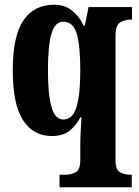

<svg xmlns="http://www.w3.org/2000/svg" viewBox="-20 -566 587 813"><path d="M232 227V174H255Q281 174 300.5 163.5Q320 153 320 112V48Q320 19 322 -14Q324 -47 325 -69H320Q302 -34 274 -12Q246 10 200 10Q121 10 77.5 -57Q34 -124 34 -269Q34 -413 79 -479.5Q124 -546 210 -546Q253 -546 284 -522Q315 -498 334 -458H339L355 -536H539V-483H534Q508 -483 488.5 -471Q469 -459 469 -413V112Q469 153 488.5 163.5Q508 174 535 174H538V227ZM248 -60Q288 -60 304 -113Q320 -166 320 -267Q320 -372 305 -423Q290 -474 248 -474Q213 -474 198 -424Q183 -374 183 -268Q183 -166 198 -113Q213 -60 248 -60Z"/></svg>

Font: Noto Serif Tamil ExtraCondensed ExtraBold
Style: Italic
Weight: 800
Width: 2
Italic angle: -12°
Designer: Indian Type Foundry, Tom Grace, and the Monotype Design Team
Foundry: Monotype Imaging Inc.
Version: Version 2.003; ttfautohint (v1.8.4.7-5d5b)